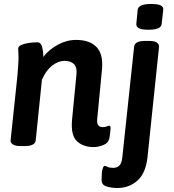

<svg xmlns="http://www.w3.org/2000/svg" viewBox="-20 -730 873 962"><path d="M724 -581Q690 -581 676 -588.5Q662 -596 663 -610L670 -682Q672 -695 687.5 -702.5Q703 -710 738 -710Q771 -710 785 -703Q799 -696 798 -682L790 -610Q788 -581 724 -581ZM450 7Q396 7 365 -23Q334 -53 341 -130L363 -356Q367 -392 351 -408.5Q335 -425 302 -425Q272 -425 241 -401Q210 -377 190 -330L159 -27Q156 2 103 2H83Q57 2 44.5 -6.5Q32 -15 33 -26L67 -348Q69 -374 71 -400Q73 -426 73 -438Q73 -456 72 -467Q71 -478 71 -486Q71 -497 85.5 -504Q100 -511 122 -514.5Q144 -518 167 -518Q185 -518 191 -495Q197 -472 197 -445Q226 -482 270 -506Q314 -530 361 -530Q429 -530 463.5 -494.5Q498 -459 491 -382L467 -133Q463 -93 495 -93Q507 -93 515 -96.5Q523 -100 527 -100Q534 -100 534 -89Q534 -86 533 -73.5Q532 -61 528 -38Q523 -13 497 -3Q471 7 450 7ZM567 212Q540 212 514.5 204.5Q489 197 489 172Q489 131 494 116Q499 101 504 101Q509 101 518.5 106Q528 111 547 111Q567 111 578.5 99Q590 87 593 57L652 -496Q655 -525 707 -525H727Q754 -525 765.5 -517Q777 -509 777 -497L719 58Q710 138 668.5 175Q627 212 567 212Z"/></svg>

Font: Asap SemiBold
Style: Italic
Weight: 600
Italic angle: -6°
Designer: Pablo Cosgaya
Foundry: Omnibus-Type
Version: Version 3.001; ttfautohint (v1.8.3)